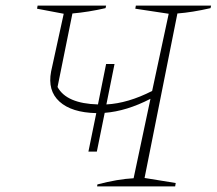

<svg xmlns="http://www.w3.org/2000/svg" viewBox="-20 -664 772 684"><path d="M295 -124 323 -261Q235 -263 192 -302Q149 -341 162 -409L207 -615L112 -633L114 -644H358L356 -635Q295 -621 238 -616L185 -354Q217 -295 329 -292L358 -436H388L359 -292Q436 -296 522 -340L581 -615L462 -633L464 -644H732L730 -635Q665 -620 612 -616L495 -30L606 -12L604 0H326L327 -7Q399 -26 456 -29L516 -312Q431 -268 353 -262L325 -124Z"/></svg>

Font: Piazzolla SC Thin
Style: Italic
Weight: 100
Italic angle: -11.3°
Designer: Juan Pablo del Peral
Foundry: Huerta Tipografica
Version: Version 1.330